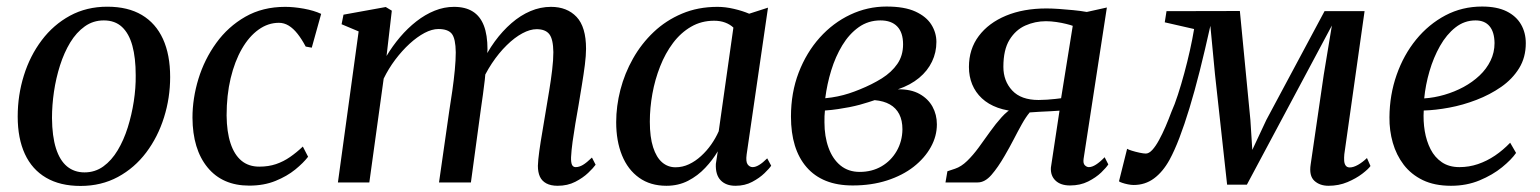

<svg xmlns="http://www.w3.org/2000/svg" viewBox="-20 -572 4830 602"><path d="M316.5 -551Q381 -551 424.8 -525Q468.5 -499 491 -449.8Q513.5 -400.5 513.5 -330.5Q513.5 -265 494.2 -203.8Q475 -142.5 438.5 -94Q402 -45.5 349.8 -17.2Q297.5 11 232.5 11Q168.5 11 124.5 -14.8Q80.5 -40.5 58 -89.2Q35.5 -138 35.5 -206.5Q35.5 -273.5 54.8 -335.2Q74 -397 110.8 -445.8Q147.5 -494.5 199.5 -522.8Q251.5 -551 316.5 -551ZM305.5 -508Q272 -508 245.8 -489.2Q219.5 -470.5 200.2 -438.8Q181 -407 168.2 -367Q155.5 -327 149.2 -284.5Q143 -242 143 -202Q143.5 -144.5 155.5 -106.8Q167.5 -69 190.2 -50.2Q213 -31.5 245 -31.5Q278 -31.5 304 -50.2Q330 -69 349 -100.8Q368 -132.5 380.5 -172.2Q393 -212 399.5 -254.2Q406 -296.5 405.5 -336Q405.5 -390.5 395 -428.8Q384.5 -467 362.5 -487.5Q340.5 -508 305.5 -508Z M761.5 10Q677.5 10 630.8 -47Q584 -104 583.5 -203Q583.5 -263.5 602.2 -324.8Q621 -386 658 -437.2Q695 -488.5 749.2 -519.5Q803.5 -550.5 874 -550.5Q901 -550.5 932.8 -544.8Q964.5 -539 987 -528.5L957.5 -422.5L938.5 -426Q926 -449.5 912.8 -466.2Q899.5 -483 885 -491.8Q870.5 -500.5 854.5 -500.5Q820.5 -500.5 790.8 -479.2Q761 -458 738.5 -419Q716 -380 703.2 -326.8Q690.5 -273.5 690.5 -210Q691 -158.5 702.8 -122.8Q714.5 -87 737 -68.2Q759.5 -49.5 793 -49.5Q822 -49.5 845.5 -57.5Q869 -65.5 889.5 -79.8Q910 -94 929.5 -112.5L946 -80.5Q931.5 -61.5 905.8 -40.5Q880 -19.5 843.8 -4.8Q807.5 10 761.5 10Z M1208.5 -538.5 1192 -396.5Q1210.5 -427.5 1234.2 -455.5Q1258 -483.5 1285.5 -505Q1313 -526.5 1342.8 -538.5Q1372.5 -550.5 1403.5 -550.5Q1439 -550.5 1462.2 -536Q1485.5 -521.5 1497 -492Q1508.5 -462.5 1508.5 -417Q1508.5 -410.5 1507.5 -401.5Q1506.5 -392.5 1505.5 -381.5Q1504.5 -370.5 1502.5 -358.5L1488.5 -368Q1507 -408.5 1531.2 -441.8Q1555.5 -475 1583.8 -499.5Q1612 -524 1643.2 -537.2Q1674.5 -550.5 1707.5 -550.5Q1758 -550.5 1787.8 -519Q1817.5 -487.5 1817.5 -419Q1817.5 -398.5 1813.8 -368.8Q1810 -339 1804.5 -305.8Q1799 -272.5 1794 -242Q1789 -214.5 1784 -184.5Q1779 -154.5 1775.2 -127Q1771.5 -99.5 1770.5 -79Q1770 -62.5 1773.5 -55.2Q1777 -48 1785 -48Q1796 -48 1807.8 -55Q1819.5 -62 1836 -78L1847.5 -55.5Q1840.5 -45.5 1824.2 -30Q1808 -14.5 1783.8 -2Q1759.5 10.5 1728.5 10.5Q1707 10.5 1693 3Q1679 -4.5 1672.8 -18.2Q1666.5 -32 1666.5 -52Q1667 -70 1671 -98.8Q1675 -127.5 1680.8 -160.8Q1686.5 -194 1691.5 -225Q1696.5 -255 1702 -288Q1707.5 -321 1711.2 -352.5Q1715 -384 1715 -408.5Q1714.5 -449.5 1702.2 -465Q1690 -480.5 1662.5 -480.5Q1642 -480.5 1617.8 -467.5Q1593.5 -454.5 1568.8 -430.2Q1544 -406 1522.2 -373.2Q1500.5 -340.5 1484.5 -301.5L1504 -364.5Q1502.5 -344 1500 -321.2Q1497.5 -298.5 1494.2 -275.5Q1491 -252.5 1488 -232L1456.5 0H1356.5L1388.5 -223.5Q1393.5 -254 1398.2 -287.5Q1403 -321 1406 -352.5Q1409 -384 1409 -408Q1408.5 -450.5 1396.8 -465.8Q1385 -481 1354.5 -481Q1334.5 -481 1311.2 -468.8Q1288 -456.5 1264.2 -434.8Q1240.5 -413 1219.2 -384.8Q1198 -356.5 1183 -325.5L1138 0H1039.5L1104.5 -473.5L1051 -496L1057 -526L1189.5 -550Z M2321 -87.5Q2318 -65 2324.2 -56.5Q2330.5 -48 2340 -48Q2349 -48 2360.2 -54.8Q2371.5 -61.5 2385.5 -75.5L2398 -52.5Q2392.5 -44 2377 -29Q2361.5 -14 2338.5 -1.8Q2315.5 10.5 2286 10.5Q2256 10.5 2239.5 -6.8Q2223 -24 2224.5 -58L2230.5 -97.5Q2214.5 -70.5 2191.2 -45.8Q2168 -21 2137.5 -5.2Q2107 10.5 2069.5 10.5Q2019 10.5 1983.8 -14.8Q1948.5 -40 1930.2 -85Q1912 -130 1912 -189Q1912 -239 1925.2 -290.5Q1938.5 -342 1964.8 -388.5Q1991 -435 2029.5 -471.5Q2068 -508 2118.2 -529.2Q2168.5 -550.5 2229.5 -550.5Q2254.5 -550.5 2281.2 -544.2Q2308 -538 2329 -529L2388 -548ZM2279.5 -485.5Q2269 -495.5 2253.8 -501.2Q2238.5 -507 2219 -507Q2179 -507 2146.8 -488.2Q2114.5 -469.5 2090.2 -437.2Q2066 -405 2049.8 -363.8Q2033.5 -322.5 2025.5 -278Q2017.5 -233.5 2017.5 -190.5Q2017.5 -142 2027.8 -110.2Q2038 -78.5 2056 -63Q2074 -47.5 2098 -47.5Q2120 -47.5 2140.2 -57Q2160.5 -66.5 2178.2 -82.8Q2196 -99 2210 -119Q2224 -139 2233.5 -160.5Z M2653.5 9.5Q2605.5 9.5 2569.5 -5Q2533.5 -19.5 2509 -47.8Q2484.5 -76 2472.2 -115.8Q2460 -155.5 2460 -206.5Q2460 -281.5 2484.2 -344.5Q2508.5 -407.5 2550.2 -454Q2592 -500.5 2646 -526Q2700 -551.5 2759.5 -551.5Q2816 -551.5 2850.2 -535.8Q2884.5 -520 2900.2 -494.8Q2916 -469.5 2916 -440.5Q2916 -407.5 2902.2 -378.8Q2888.5 -350 2861.8 -327.8Q2835 -305.5 2795.5 -292Q2836 -292.5 2863 -277.5Q2890 -262.5 2903.8 -237.5Q2917.5 -212.5 2917.5 -182Q2917.5 -145 2898.5 -110.8Q2879.5 -76.5 2844.8 -49.2Q2810 -22 2761.2 -6.2Q2712.5 9.5 2653.5 9.5ZM2675.5 -33Q2714 -33 2744 -50.5Q2774 -68 2791.5 -98.5Q2809 -129 2809.5 -166.5Q2809.5 -194.5 2799.5 -214Q2789.5 -233.5 2770.2 -244.5Q2751 -255.5 2722.5 -258Q2714.5 -255.5 2702.5 -251.5Q2690.5 -247.5 2675.5 -243.5Q2660.5 -239.5 2643 -236Q2627 -233 2607.8 -230Q2588.5 -227 2566.5 -225.5Q2565.5 -217 2565.2 -208Q2565 -199 2565 -188.5Q2565 -144 2577.8 -108.8Q2590.5 -73.5 2615.2 -53.2Q2640 -33 2675.5 -33ZM2567.5 -264Q2588.5 -266 2606.5 -269.8Q2624.5 -273.5 2641.5 -279Q2658.5 -284.5 2675.5 -291.5Q2714 -307 2744.8 -326.2Q2775.5 -345.5 2793.5 -371.5Q2811.5 -397.5 2811.5 -433Q2811.5 -470 2793.2 -489Q2775 -508 2740.5 -508Q2702.5 -508 2672.5 -486.8Q2642.5 -465.5 2621 -430Q2599.5 -394.5 2586.2 -351.2Q2573 -308 2567.5 -264Z M3443.5 -79 3455 -56.5Q3449 -47 3432.8 -31.2Q3416.5 -15.5 3391.8 -3Q3367 9.5 3335 9.5Q3305.5 9.5 3289.5 -5.8Q3273.5 -21 3275 -46.5L3302 -225Q3290.5 -224 3273.2 -223.2Q3256 -222.5 3238.5 -221.5Q3221 -220.5 3208.5 -219.5Q3196 -204.5 3183.8 -182.5Q3171.5 -160.5 3158.5 -135.2Q3145.5 -110 3130 -83.5Q3109 -47 3088.5 -23.5Q3068 0 3045.5 0H2944.5L2950.5 -35L2974.5 -43Q2994 -49.5 3012.5 -67.5Q3031 -85.5 3048.8 -109.8Q3066.5 -134 3084.2 -159Q3102 -184 3120.5 -204.5Q3139 -225 3158.5 -235L3178.5 -221.5Q3138.5 -223.5 3108.5 -234.2Q3078.5 -245 3058.5 -263.8Q3038.5 -282.5 3028.2 -307.5Q3018 -332.5 3018 -362Q3018 -418 3048.8 -459Q3079.5 -500 3134.2 -522.8Q3189 -545.5 3261 -545.5Q3278 -545.5 3300 -544Q3322 -542.5 3345 -540.2Q3368 -538 3387.5 -534.5L3450.5 -548.5L3377.5 -74Q3375.5 -59.5 3381.5 -53.8Q3387.5 -48 3394 -48Q3404 -48 3416.2 -55.8Q3428.5 -63.5 3443.5 -79ZM3307 -264 3343.5 -491Q3337 -493.5 3323 -497Q3309 -500.5 3292 -503Q3275 -505.5 3259.5 -505.5Q3225.5 -505.5 3195 -492Q3164.5 -478.5 3145.2 -447.2Q3126 -416 3126 -362.5Q3126 -318 3153.8 -288.2Q3181.5 -258.5 3236.5 -258.5Q3249 -258.5 3263.2 -259.5Q3277.5 -260.5 3289.2 -261.8Q3301 -263 3307 -264Z M4145.5 10.5Q4118 10.5 4101 -5.2Q4084 -21 4089.5 -56.5L4130.5 -337.5L4156 -492L4077.5 -345L3889.5 7H3827.5L3789.5 -339L3775 -491Q3758 -414.5 3741.8 -350Q3725.5 -285.5 3709.5 -233Q3693.5 -180.5 3678 -140Q3662.5 -99.5 3647 -71Q3626 -33 3598.2 -12.5Q3570.5 8 3534.5 8Q3526.5 8 3516.5 6Q3506.5 4 3498.5 1.2Q3490.5 -1.5 3488.5 -3.5L3514 -105.5Q3517.5 -103 3528.8 -99.5Q3540 -96 3553 -93.2Q3566 -90.5 3572.5 -90.5Q3582.5 -90.5 3593 -102Q3603.5 -113.5 3614 -132.8Q3624.5 -152 3634.5 -175.2Q3644.5 -198.5 3653 -221.5Q3663 -243.5 3673.2 -275Q3683.5 -306.5 3693.2 -342.5Q3703 -378.5 3711 -414.5Q3719 -450.5 3724 -481L3632 -502L3637.5 -537L3867.5 -537.5L3900.5 -196L3906.5 -102L3950.5 -196L4133 -537H4258.5L4195 -88.5Q4194 -78 4194.5 -68.5Q4195 -59 4199.2 -53Q4203.5 -47 4212 -47Q4223.5 -47 4238 -55.2Q4252.5 -63.5 4266 -76.5L4277 -51.5Q4270.5 -42 4251.2 -27.2Q4232 -12.5 4204.8 -1Q4177.5 10.5 4145.5 10.5Z M4733.5 -92.5Q4719 -71.5 4689.5 -47.5Q4660 -23.5 4619.2 -6.5Q4578.5 10.5 4529.5 10.5Q4478 10.5 4441.2 -7.2Q4404.5 -25 4381.2 -55.5Q4358 -86 4347 -124.5Q4336 -163 4336.5 -204.5Q4337 -274.5 4359 -337.2Q4381 -400 4420.2 -448Q4459.5 -496 4512 -523.8Q4564.5 -551.5 4627 -551.5Q4673.5 -551.5 4703.8 -536.5Q4734 -521.5 4749 -495.5Q4764 -469.5 4764 -436.5Q4764 -392 4743 -358Q4722 -324 4686.8 -299.5Q4651.5 -275 4609.2 -258.8Q4567 -242.5 4523.8 -234.5Q4480.5 -226.5 4444 -225.5Q4442 -192.5 4447.2 -161Q4452.5 -129.5 4465.5 -104Q4478.5 -78.5 4501 -63.2Q4523.5 -48 4556 -48Q4586 -48 4614 -57.5Q4642 -67 4667.5 -84.2Q4693 -101.5 4715 -124.5ZM4606.5 -508Q4571.5 -508 4543.5 -486Q4515.5 -464 4495 -427.8Q4474.5 -391.5 4462 -348.5Q4449.5 -305.5 4445.5 -263.5Q4477 -265.5 4508.8 -274.8Q4540.5 -284 4568.8 -299.2Q4597 -314.5 4619 -335.2Q4641 -356 4653.5 -381.8Q4666 -407.5 4666 -437Q4665.5 -472 4650.2 -490Q4635 -508 4606.5 -508Z"/></svg>

Font: Merriweather 60pt
Style: Italic
Weight: 400
Italic angle: -7.8°
Version: Version 2.101